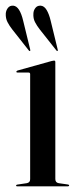

<svg xmlns="http://www.w3.org/2000/svg" viewBox="-35 -655 276 675"><path d="M159.5 -437V-25.5Q159.5 -13 171.5 -11L203 -6.5Q208 -6 208 -3Q208 0 204 0H24.5Q21.5 0 21.5 -3Q21.5 -5 25.5 -6L59 -11Q71 -13 71 -25V-394.5Q71 -400 65 -400H26Q22.5 -400 22.5 -403Q22.5 -405 26.5 -407L146.5 -440.5Q152.5 -442 155 -442Q159.5 -442 159.5 -437ZM46.6 -581.5 71 -481.5Q72.1 -477.5 71 -476Q69.1 -474.5 66.8 -477L8.5 -551Q-1.8 -564 -8.6 -577.2Q-15.5 -590.5 -14.7 -607.5Q-13.9 -618.5 -7.1 -627.2Q-0.2 -636 11.9 -635Q34.4 -633 46.6 -581.5ZM143.3 -581.5 167.7 -481.5Q168.8 -477 167.7 -476Q166.1 -474.5 163.8 -477L105.2 -551Q94.9 -564 88.1 -577.2Q81.2 -590.5 82.4 -607.5Q82.8 -618.5 89.6 -627.2Q96.5 -636 108.6 -635Q120.4 -634 129 -619.8Q137.6 -605.5 143.3 -581.5Z"/></svg>

Font: Fraunces144ptRegular
Style: Regular
Weight: 400
Version: Version 1.000;[0bf87f6ff]